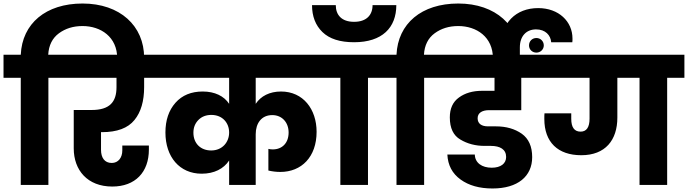

<svg xmlns="http://www.w3.org/2000/svg" viewBox="-37 -1051 3909 1091"><path d="M-17 -609H81V0H238V-609H336V-740H237C240 -794 261 -835 298 -862C335 -889 379 -903 432 -903C536 -903 629 -841 629 -720V-705H782V-723C782 -904 645 -1031 432 -1031C223 -1031 89 -917 81 -740H-17Z M625 -609V-556C625 -471 586 -426 483 -426H382V-208C382 -84 460 9 601 9C732 9 809 -73 809 -201V-224H658V-196C658 -155 635 -125 598 -125C557 -125 537 -155 537 -200V-300H542C628 -300 690 -323 727 -369C764 -414 782 -477 782 -556V-609H867V-740H302V-609Z M833 -609H1265V-461C1236 -505 1184 -531 1115 -531C1050 -531 998 -510 960 -467C922 -424 903 -368 903 -298C903 -160 983 -64 1109 -64C1180 -64 1234 -92 1265 -139V0H1416V-288C1416 -351 1449 -397 1510 -397C1566 -397 1603 -355 1603 -298C1603 -238 1566 -202 1513 -202C1504 -202 1495 -203 1488 -205V-82C1509 -77 1532 -74 1556 -74C1676 -74 1762 -159 1762 -302C1762 -430 1686 -531 1560 -531C1495 -531 1445 -505 1416 -461V-609H1832V-740H833ZM1091 -370C1110 -389 1135 -398 1164 -398C1227 -398 1265 -353 1265 -298C1265 -243 1226 -196 1163 -196C1103 -196 1062 -236 1062 -297C1062 -327 1072 -351 1091 -370Z M1799 -609H1897V0H2054V-609H2152V-740H1799ZM1795 -869C1835 -830 1895 -811 1975 -811C2135 -811 2215 -894 2215 -1022H2080C2080 -966 2046 -927 1975 -927C1904 -927 1871 -966 1871 -1022H1736C1736 -958 1756 -907 1795 -869Z M2118 -609H2216V0H2373V-609H2471V-740H2372C2375 -794 2396 -835 2433 -862C2470 -889 2514 -903 2567 -903C2671 -903 2764 -841 2764 -720V-705H2917V-723C2917 -904 2780 -1031 2567 -1031C2358 -1031 2224 -917 2216 -740H2118Z M2773 -609V-535H2702C2649 -535 2605 -522 2571 -497C2536 -472 2519 -434 2519 -384C2519 -323 2539 -281 2579 -258C2619 -234 2665 -222 2716 -222H2752C2805 -222 2839 -202 2839 -159C2839 -122 2809 -98 2757 -98C2702 -98 2662 -125 2661 -173H2505C2508 -112 2533 -65 2580 -31C2627 3 2687 20 2762 20C2905 20 2987 -49 2987 -158C2987 -219 2967 -263 2928 -291C2888 -319 2839 -333 2781 -333H2736C2701 -333 2677 -347 2677 -379C2677 -411 2705 -425 2742 -425H2925V-609H3036V-740H2437V-609Z M2808 -705H2917V-782C2917 -845 2953 -884 3009 -884C3062 -884 3092 -851 3095 -811H3215C3216 -816 3216 -823 3216 -832C3216 -929 3138 -1005 3021 -1005C2895 -1005 2808 -921 2808 -782ZM2969 -793C2969 -770 2987 -752 3011 -752C3034 -752 3053 -770 3053 -793C3053 -817 3034 -835 3011 -835C2987 -835 2969 -817 2969 -793Z M3003 -609H3313V-377C3313 -328 3296 -303 3262 -303C3227 -303 3209 -327 3209 -376V-407H3057C3056 -400 3056 -390 3056 -375C3056 -243 3133 -169 3266 -169C3403 -169 3471 -255 3471 -383V-609H3597V0H3754V-609H3852V-740H3003Z"/></svg>

Font: Poppins
Style: Bold
Weight: 700
Designer: Ninad Kale (Devanagari), Jonny Pinhorn (Latin)
Foundry: Indian Type Foundry
Version: 4.004